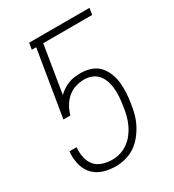

<svg xmlns="http://www.w3.org/2000/svg" viewBox="-180 -838 859 948"><g transform="rotate(-30 250.0 -363.5)"><path d="M201 8Q166 8 133.5 -1.5Q101 -11 78 -33.5Q55 -56 45.5 -88.5Q36 -121 37 -155L39 -171H79L78 -160Q77 -133 83.5 -107Q90 -81 106.5 -63Q123 -45 149 -37Q175 -29 202 -29Q225 -29 248.5 -36Q272 -43 292.5 -58Q313 -73 328.5 -93.5Q344 -114 354 -136Q364 -158 370 -181.5Q376 -205 379 -228Q383 -252 385 -275.5Q387 -299 385.5 -322Q384 -345 377.5 -367Q371 -389 357.5 -406.5Q344 -424 323 -433Q302 -442 279 -442Q254 -442 229 -434.5Q204 -427 184 -410Q164 -393 150.5 -369.5Q137 -346 131 -322H91L153 -698H128L134 -735H478L472 -698H193L149 -428Q162 -441 177.5 -451Q193 -461 210 -467.5Q227 -474 244.5 -476Q262 -478 279 -478Q308 -478 335.5 -469Q363 -460 381.5 -440Q400 -420 410.5 -394Q421 -368 424 -339.5Q427 -311 425.5 -281.5Q424 -252 419 -222Q415 -194 407.5 -166.5Q400 -139 386.5 -113Q373 -87 354 -63.5Q335 -40 310.5 -23.5Q286 -7 257 0.5Q228 8 201 8Z"/></g></svg>

Font: Iosevka SS18 Extralight
Style: Italic
Weight: 200
Italic angle: -9°
Monospace: yes
Designer: Belleve Invis
Foundry: Belleve Invis
Version: Version 25.1.1; ttfautohint (v1.8.4)